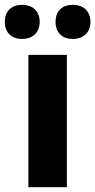

<svg xmlns="http://www.w3.org/2000/svg" viewBox="-53 -778 396 798"><path d="M-33 -687C-33 -640 -2 -616 39 -616C80 -616 112 -641 112 -687C112 -734 80 -758 39 -758C-2 -758 -33 -735 -33 -687ZM178 -687C178 -640 208 -616 250 -616C291 -616 323 -641 323 -687C323 -734 291 -758 250 -758C208 -758 178 -735 178 -687ZM225 0V-550H65V0Z"/></svg>

Font: Noto Sans Myanmar UI SemiCondensed ExtraBold
Style: Regular
Weight: 800
Width: 4
Designer: Monotype Design Team
Foundry: Monotype Imaging Inc.
Version: Version 2.103